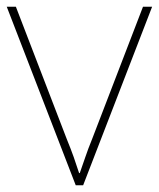

<svg xmlns="http://www.w3.org/2000/svg" viewBox="-20 -548 470 568"><path d="M204 0 0 -528H27L177 -138Q190 -106 198 -83.5Q206 -61 214 -36H216Q225 -61 232.5 -83.5Q240 -106 253 -138L403 -528H430L226 0Z"/></svg>

Font: Noto Sans Thaana Thin
Style: Regular
Weight: 100
Designer: David Williams
Foundry: Google Inc.
Version: Version 3.001; ttfautohint (v1.8.4.7-5d5b)